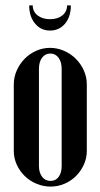

<svg xmlns="http://www.w3.org/2000/svg" viewBox="-20 -681 371 710"><path d="M165 -504Q192 -504 217 -493Q242 -482 260.5 -463.5Q279 -445 290 -420.5Q301 -396 301 -369V-123Q301 -96 290 -72Q279 -48 261 -30Q243 -12 218.5 -1.5Q194 9 167 9Q140 9 115 -1.5Q90 -12 71.5 -30Q53 -48 42 -72Q31 -96 31 -123V-369Q31 -396 42 -420.5Q53 -445 71 -463.5Q89 -482 113.5 -493Q138 -504 165 -504ZM166 -483Q147 -483 135.5 -467.5Q124 -452 124 -426V-67Q124 -43 135.5 -27.5Q147 -12 167 -12Q186 -12 197 -27Q208 -42 208 -67V-426Q208 -452 196.5 -467.5Q185 -483 166 -483ZM228 -661H242Q242 -619 220.5 -593.5Q199 -568 165 -568Q131 -568 109.5 -594Q88 -620 88 -661H101Q101 -638 119 -624Q137 -610 165 -610Q193 -610 210.5 -624Q228 -638 228 -661Z"/></svg>

Font: Moniqa Narrow Heading
Style: Bold
Weight: 700
Width: 4
Designer: Rajesh Rajput
Foundry: Rajesh Rajput
Version: Version 1.000